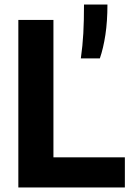

<svg xmlns="http://www.w3.org/2000/svg" viewBox="-20 -828 575 848"><path d="M61 0V-740H216V-133H531.5V0ZM337 -570Q345 -626 348 -681Q351 -736 351 -808H454.5Q454.5 -733.5 445.5 -674.2Q436.5 -615 421 -570Z"/></svg>

Font: Encode Sans SmCnd
Style: Bold
Weight: 700
Width: 4
Designer: Multiple Designers
Foundry: Impallari Type
Version: Version 3.002; ttfautohint (v1.8.3) -l 8 -r 50 -G 200 -x 14 